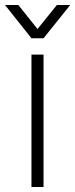

<svg xmlns="http://www.w3.org/2000/svg" viewBox="-52 -743 299 763"><path d="M73 0V-526H121V0ZM-32 -723H21L112 -609H82L174 -723H227L121 -591H73Z"/></svg>

Font: Archivo SemiBold Thin
Style: Regular
Weight: 250
Version: Version 2.001